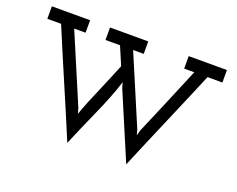

<svg xmlns="http://www.w3.org/2000/svg" viewBox="-115 -905 1409 1142"><g transform="rotate(20 589.0 -334.0)"><path d="M496 -192Q522 -249 546.5 -311.5Q571 -374 585 -420L595 -385L772 32Q841 -133 910.5 -294.5Q980 -456 1049 -621H1143V-700H901V-621H965Q919 -511 873.5 -402.5Q828 -294 781 -185L772 -152L763 -185Q716 -294 670.5 -403Q625 -512 578 -621H645V-700H403V-621H495Q507 -592 519.5 -563.5Q532 -535 544 -506Q526 -463 508 -419Q490 -375 471 -331Q451 -286 431 -236.5Q411 -187 399 -152L390 -185Q343 -294 297.5 -403Q252 -512 205 -621H277V-700H35V-621H122Q191 -456 260.5 -294.5Q330 -133 399 32Q422 -22 446 -78.5Q470 -135 496 -192Z"/></g></svg>

Font: Josefin Slab Thin
Style: Bold
Weight: 700
Version: Version 2.000